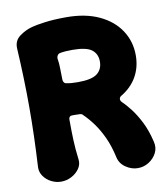

<svg xmlns="http://www.w3.org/2000/svg" viewBox="-80 -755 732 838"><g transform="rotate(-10 286.0 -336.5)"><path d="M124 15Q102 15 81 4.5Q60 -6 47 -24.5Q34 -43 35 -65Q39 -136 41 -201Q43 -266 43 -329Q43 -392 41 -457Q39 -522 35 -593Q34 -626 60 -645Q86 -664 116 -672Q134 -677 174 -682.5Q214 -688 270 -688Q355 -688 415.5 -659.5Q476 -631 508 -582Q540 -533 540 -472Q540 -419 516 -377Q492 -335 446 -308Q439 -303 438.5 -296Q438 -289 443 -283Q461 -266 481.5 -239.5Q502 -213 521 -175.5Q540 -138 552 -87Q559 -60 547.5 -37Q536 -14 513.5 0.5Q491 15 464 15Q436 15 410.5 -2.5Q385 -20 379 -49Q368 -99 350.5 -137Q333 -175 312 -204Q291 -233 267 -256Q266 -258 263.5 -259Q261 -260 256 -261Q247 -261 235 -261.5Q223 -262 215 -261Q205 -257 206 -243Q206 -198 207.5 -156.5Q209 -115 215 -68Q218 -45 204.5 -26Q191 -7 169.5 4Q148 15 124 15ZM271 -400Q333 -400 357 -419Q381 -438 381 -472Q381 -506 357 -524.5Q333 -543 271 -543Q256 -543 241.5 -542Q227 -541 218 -539Q210 -538 205.5 -532Q201 -526 201 -518Q205 -494 205 -470Q205 -446 206 -422Q206 -415 210.5 -409.5Q215 -404 222 -404Q230 -402 242.5 -401Q255 -400 271 -400Z"/></g></svg>

Font: Winky Sans
Style: Bold
Weight: 700
Designer: Simon Atzbach
Foundry: typofactur
Version: Version 1.205